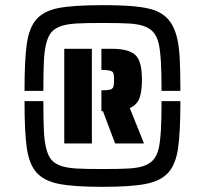

<svg xmlns="http://www.w3.org/2000/svg" viewBox="-20 -716 794 744"><path d="M121 -641Q150 -674 207.5 -685Q265 -696 377 -696Q452 -696 500 -691.5Q548 -687 580 -676Q613 -663 632.5 -640.5Q652 -618 663 -581Q673 -547 676 -497Q679 -447 679 -364H606Q606 -433 603.5 -476Q601 -519 595 -547Q588 -576 573.5 -592Q559 -608 534 -616Q512 -623 478.5 -625Q445 -627 377 -627Q310 -627 276.5 -625Q243 -623 220 -616Q194 -608 180 -592Q166 -576 159 -547Q152 -520 150 -478.5Q148 -437 148 -364H75Q75 -485 84 -547Q93 -609 121 -641ZM229 -527H336V-160H229ZM379 -285H373V-366Q396 -366 406 -368.5Q416 -371 419 -379Q422 -387 422 -406Q422 -420 420.5 -428Q419 -436 414 -439Q406 -445 373 -445V-527H414Q486 -527 510 -497Q521 -482 525.5 -460Q530 -438 530 -406Q530 -362 520.5 -336Q511 -310 483 -297L538 -160H426ZM121 -48Q93 -80 84 -141.5Q75 -203 75 -324H148Q148 -251 150 -209.5Q152 -168 159 -141Q166 -112 180 -96Q194 -80 220 -72Q243 -65 276.5 -63Q310 -61 377 -61Q444 -61 478 -63Q512 -65 534 -72Q559 -80 573.5 -96Q588 -112 595 -141Q601 -169 603.5 -211.5Q606 -254 606 -324H679Q679 -203 670 -141.5Q661 -80 633 -48Q604 -15 546 -3.5Q488 8 377 8Q266 8 208 -3.5Q150 -15 121 -48Z"/></svg>

Font: Saira Stencil One
Style: Regular
Weight: 400
Designer: Hector Gatti with collaboration of the Omnibus-Type team
Foundry: Omnibus-Type
Version: Version 1.004